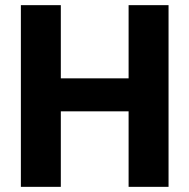

<svg xmlns="http://www.w3.org/2000/svg" viewBox="-20 -725 735 745"><path d="M61 0V-705H216V-421H479V-705H634V0H479V-293H216V0Z"/></svg>

Font: Nunito Sans 12pt ExtraLight
Style: Weight 830 Width 84 Optical size 12.0 YTLC 445
Weight: 830
Width: 4
Designer: Vernon Adams
Foundry: Vernon Adams
Version: Version 3.101;gftools[0.9.27]